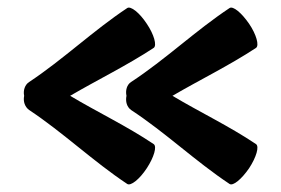

<svg xmlns="http://www.w3.org/2000/svg" viewBox="-20 -517 732 501"><path d="M56 -230C145 -171 223 -96 312 -37C321 -31 344 -49 363 -78C382 -107 390 -135 381 -141C311 -188 235 -224 163 -267C235 -309 311 -346 381 -392C390 -398 382 -427 363 -455C344 -484 321 -502 312 -496C223 -437 145 -362 56 -303C45 -296 40 -281 43 -267C40 -252 45 -238 56 -230ZM322 -230C412 -171 490 -96 579 -37C588 -31 610 -49 630 -78C649 -107 657 -135 648 -141C578 -188 502 -224 430 -267C502 -309 578 -346 648 -392C657 -398 649 -427 630 -455C610 -484 588 -502 579 -496C490 -437 412 -362 322 -303C311 -296 307 -281 310 -267C307 -252 311 -238 322 -230Z"/></svg>

Font: Nupuram
Style: Bold
Weight: 700
Designer: Santhosh Thottingal (santhosh.thottingal@gmail.com)
Foundry: SMC
Version: Version 1.000